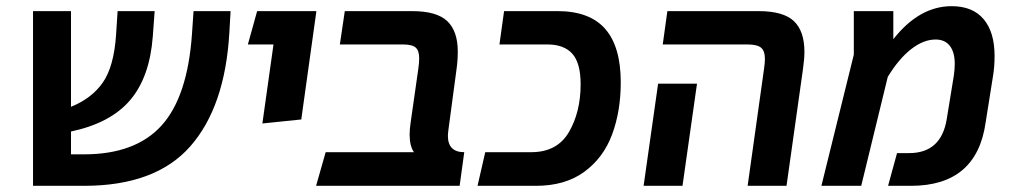

<svg xmlns="http://www.w3.org/2000/svg" viewBox="-20 -602 3274 622"><path d="M727 -566 723 -496Q709 -256 596.5 -128Q484 0 252 0H87V-566H210V-256Q277 -283 313 -334.5Q349 -386 356 -489L361 -566H481L475 -484Q465 -352 401.5 -277.5Q338 -203 210 -176V-102H252Q419 -102 503.5 -195.5Q588 -289 602 -493L607 -566Z M866 -458H783L813 -566H1005L956 -215L830 -202Z M1431 -162Q1431 -109 1484 -109L1469 0H1004L1035 -109H1321Q1307 -129 1307 -166Q1307 -182 1310 -203L1335 -378Q1338 -398 1338 -413Q1338 -438 1326.5 -448Q1315 -458 1285 -458H1081L1097 -566H1315Q1395 -566 1429 -533.5Q1463 -501 1463 -435Q1463 -405 1459 -378L1433 -184Q1431 -168 1431 -162Z M1552 -109H1701Q1785 -109 1823 -174Q1861 -239 1861 -329Q1861 -398 1834 -428Q1807 -458 1753 -458H1598L1613 -566H1786Q1890 -566 1940.5 -508.5Q1991 -451 1991 -335Q1991 -242 1963 -166.5Q1935 -91 1873 -45.5Q1811 0 1716 0H1527Z M2455 -378Q2458 -398 2458 -411Q2458 -437 2445.5 -447.5Q2433 -458 2401 -458H2127L2142 -566H2437Q2518 -566 2552 -533.5Q2586 -501 2586 -434Q2586 -411 2581 -376L2528 0H2402ZM2112 -331H2238L2191 0H2065Z M3202 -421Q3202 -385 3197 -356L3173 -205Q3144 0 2931 0H2857L2886 -106H2925Q3029 -106 3047 -216L3070 -357Q3073 -378 3073 -395Q3073 -433 3057 -453.5Q3041 -474 3011 -474Q2972 -474 2932 -443Q2892 -412 2856 -353L2770 0H2641L2746 -425V-566H2874V-475Q2958 -582 3063 -582Q3131 -582 3166.5 -540Q3202 -498 3202 -421Z"/></svg>

Font: FiraGO Medium
Style: Italic
Weight: 500
Italic angle: -8°
Designer: bBox Type GmbH
Foundry: bBox Type GmbH
Version: Version 1.001